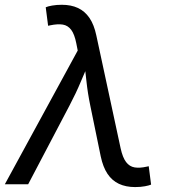

<svg xmlns="http://www.w3.org/2000/svg" viewBox="-39 -759 700 791"><path d="M-19 0 281.2 -550.8 275.4 -580.1Q268.1 -617.7 254.4 -636Q240.7 -654.3 219.7 -657.7Q198.7 -661.1 168.5 -654.8L159.2 -652.8L149.4 -729Q157.7 -732.9 175.8 -736.1Q193.8 -739.3 215.8 -739.3Q253.9 -739.3 282.2 -726.1Q310.5 -712.9 329.6 -685.1Q348.6 -657.2 357.9 -612.8L458 -147.9Q466.3 -109.9 480.5 -91.3Q494.6 -72.8 515.6 -69.3Q536.6 -65.9 564.9 -72.3L573.7 -74.2L583.5 1.5Q576.2 4.9 558.3 8.3Q540.5 11.7 517.6 11.7Q479.5 11.7 450.9 -1.7Q422.4 -15.1 403.8 -43Q385.3 -70.8 376 -114.7L333 -323.7Q322.3 -375.5 317.1 -424.6Q312 -473.6 305.2 -521H337.4Q315.4 -474.1 294.7 -424.3Q273.9 -374.5 247.1 -323.7L77.1 0Z"/></svg>

Font: Inter Variable
Style: Italic
Weight: 400
Italic angle: -9.39999°
Designer: Rasmus Andersson
Foundry: rsms
Version: Version 4.001;git-9221beed3